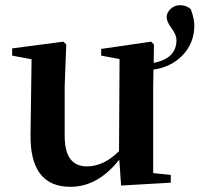

<svg xmlns="http://www.w3.org/2000/svg" viewBox="-20 -706 771 742"><path d="M572 -374V-37L640 -30V0L448 11L441 -89Q358 16 252 16Q95 16 98 -187L102 -477L27 -491V-519L225 -545L236 -534L230 -374V-180Q230 -63 316 -63Q381 -63 440 -122L442 -478L371 -491V-517L564 -545L575 -534L574 -463Q662 -480 662 -551Q662 -571 643 -597Q624 -622 624 -640Q624 -657 639 -671Q654 -686 676 -686Q699 -686 717 -671Q731 -634 731 -608Q731 -541 687 -494Q643 -447 573 -437Z"/></svg>

Font: Source Han Serif JP
Style: Bold
Weight: 700
Designer: Ryoko NISHIZUKA  (kana & ideographs); Frank Grießhammer (Latin, Greek & Cyrillic); Wenlong ZHANG  (bopomofo); Sandoll Co
Foundry: Adobe Systems Incorporated
Version: Version 1.000;PS 1;hotconv 16.6.53;makeotf.lib2.5.65590